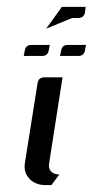

<svg xmlns="http://www.w3.org/2000/svg" viewBox="-20 -536 269 556"><path d="M48.8 -374 51.8 -390.1Q54.7 -405.8 70.8 -405.8H124L121.1 -390.1Q118.2 -374 102.1 -374ZM51.3 -52.7Q51.3 -58.6 51.8 -62L88.9 -295.9Q91.8 -312 108.9 -312H161.1L122.1 -62Q120.1 -48.3 127.9 -39.6Q135.7 -30.8 151.9 -30.8L128.9 0H111.8Q83 0 65.4 -18.1Q51.3 -33.2 51.3 -52.7ZM153.8 -374 157.2 -390.1Q160.2 -405.8 175.8 -405.8H229L226.1 -390.1Q223.1 -374 207 -374ZM113.8 -453.1 159.2 -516.1H228L226.1 -500Q223.1 -483.9 206.1 -483.9H189Z"/></svg>

Font: Hhenum
Style: Italic
Weight: 400
Designer: T. Christopher White
Version: Version 1.0